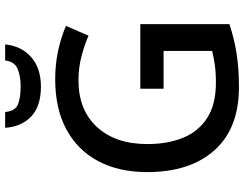

<svg xmlns="http://www.w3.org/2000/svg" viewBox="-124 -934 974 767"><g transform="rotate(-90 363.5 -550.0)"><path d="M393 -477H651V-121Q594 -102 534.5 -92.5Q475 -83 399 -83Q235 -83 147.5 -180.5Q60 -278 60 -450Q60 -562 103.5 -644.5Q147 -727 230 -772Q313 -817 431 -817Q490 -817 544 -805.5Q598 -794 644 -774L605 -684Q568 -700 522.5 -712Q477 -724 427 -724Q308 -724 240 -650Q172 -576 172 -449Q172 -368 197 -306.5Q222 -245 276 -210Q330 -175 417 -175Q460 -175 489.5 -179.5Q519 -184 544 -190V-384H393ZM570 -1017Q564 -953 520 -913.5Q476 -874 401 -874Q323 -874 282 -913Q241 -952 237 -1017H300Q304 -976 331 -965.5Q358 -955 403 -955Q441 -955 471 -966.5Q501 -978 506 -1017Z"/></g></svg>

Font: Noto Sans Kannada UI Medium
Style: Regular
Weight: 500
Designer: Jelle Bosma - Monotype Design Team
Foundry: Monotype Imaging Inc.
Version: Version 2.005; ttfautohint (v1.8.4.7-5d5b)